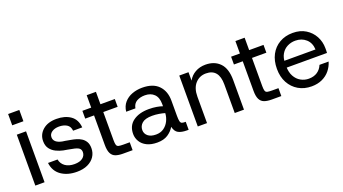

<svg xmlns="http://www.w3.org/2000/svg" viewBox="-56 -1223 3143 1758"><g transform="rotate(-20 1515.5 -344.5)"><path d="M62 0V-496H152V0ZM52 -591V-701H161V-591Z M465 12Q374 12 313 -30.5Q252 -73 242 -155H335Q343 -112 378 -87Q413 -62 468 -62Q520 -62 548 -84Q576 -106 576 -140Q576 -165 558.5 -178.5Q541 -192 494 -200Q475 -204 453.5 -208Q432 -212 413 -215Q379 -222 345.5 -238Q312 -254 290 -283Q268 -312 268 -358Q268 -422 317 -465Q366 -508 451 -508Q533 -508 587 -470.5Q641 -433 648 -354H559Q555 -397 524.5 -415.5Q494 -434 450 -434Q407 -434 379.5 -415Q352 -396 352 -365Q352 -311 433 -295Q445 -294 458.5 -291.5Q472 -289 486 -286.5Q500 -284 511 -282Q535 -278 561 -270.5Q587 -263 610 -248.5Q633 -234 647.5 -209.5Q662 -185 662 -147Q662 -101 638 -65Q614 -29 570 -8.5Q526 12 465 12Z M916 0Q874 0 845 -10.5Q816 -21 801.5 -50Q787 -79 787 -132V-420H701V-496H787V-617H877V-496H1017V-420H877V-146Q877 -114 882 -99Q887 -84 903 -80.5Q919 -77 949 -77H1010V0Z M1248 12Q1188 12 1147 -8.5Q1106 -29 1085.5 -63.5Q1065 -98 1065 -137Q1065 -218 1123.5 -260.5Q1182 -303 1277 -303Q1319 -303 1353 -297Q1387 -291 1409 -283V-305Q1409 -369 1375.5 -401.5Q1342 -434 1286 -434Q1240 -434 1206.5 -415Q1173 -396 1165 -351H1075Q1081 -404 1111.5 -439Q1142 -474 1188 -491Q1234 -508 1286 -508Q1392 -508 1445.5 -452.5Q1499 -397 1499 -305V-156Q1499 -120 1503.5 -103Q1508 -86 1519 -82Q1530 -78 1549 -78H1556V0H1537Q1488 0 1457 -16Q1426 -32 1415 -80Q1392 -41 1351.5 -14.5Q1311 12 1248 12ZM1262 -61Q1306 -61 1337.5 -83Q1369 -105 1387 -141Q1405 -177 1407 -217Q1384 -224 1351 -229.5Q1318 -235 1285 -235Q1217 -235 1186.5 -208.5Q1156 -182 1156 -142Q1156 -107 1183.5 -84Q1211 -61 1262 -61Z M1645 0V-496H1735V-414Q1759 -458 1803 -483Q1847 -508 1903 -508Q1991 -508 2043 -454Q2095 -400 2095 -288V0H2005V-279Q2005 -355 1973.5 -393Q1942 -431 1880 -431Q1817 -431 1776 -385.5Q1735 -340 1735 -257V0Z M2365 0Q2323 0 2294 -10.5Q2265 -21 2250.5 -50Q2236 -79 2236 -132V-420H2150V-496H2236V-617H2326V-496H2466V-420H2326V-146Q2326 -114 2331 -99Q2336 -84 2352 -80.5Q2368 -77 2398 -77H2459V0Z M2752 12Q2680 12 2624.5 -20.5Q2569 -53 2537.5 -111Q2506 -169 2506 -247Q2506 -326 2537 -384.5Q2568 -443 2624 -475.5Q2680 -508 2753 -508Q2826 -508 2878.5 -475.5Q2931 -443 2959.5 -390Q2988 -337 2988 -274Q2988 -264 2988 -252.5Q2988 -241 2987 -228H2573V-294H2899Q2896 -359 2854.5 -396Q2813 -433 2751 -433Q2709 -433 2673 -414.5Q2637 -396 2615.5 -359.5Q2594 -323 2594 -269V-242Q2594 -183 2616 -143Q2638 -103 2674 -83Q2710 -63 2751 -63Q2801 -63 2835 -86Q2869 -109 2885 -149H2974Q2961 -104 2931 -67Q2901 -30 2855.5 -9Q2810 12 2752 12Z"/></g></svg>

Font: Host Grotesk Light
Style: Regular
Weight: 400
Version: Version 1.003